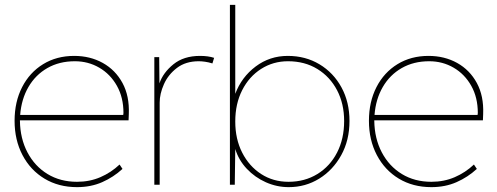

<svg xmlns="http://www.w3.org/2000/svg" viewBox="-20 -760 2043 790"><path d="M297 10Q221 10 163 -25Q105 -60 72.5 -122Q40 -184 40 -263Q40 -341 71 -401.5Q102 -462 157.5 -496Q213 -530 285 -530Q351 -530 403 -501Q455 -472 484 -418.5Q513 -365 510 -291L509 -265H62V-263Q63 -190 93 -133Q123 -76 175.5 -44Q228 -12 297 -12Q349 -12 393 -31Q437 -50 472 -83L484 -65Q447 -31 400.5 -10.5Q354 10 297 10ZM288 -508Q224 -508 175 -480Q126 -452 97 -402Q68 -352 63 -287H487L488 -295Q488 -359 461 -407Q434 -455 388.5 -481.5Q343 -508 288 -508Z M615 0V-525H635L636 -417Q651 -461 693.5 -495.5Q736 -530 803 -530Q837 -530 861 -522L854 -499Q838 -504 823.5 -506Q809 -508 798 -508Q744 -508 708 -480.5Q672 -453 654.5 -413.5Q637 -374 637 -338V0Z M1168 10Q1119 10 1074 -10Q1029 -30 995.5 -65.5Q962 -101 948 -147L946 0H926V-740H948V-374Q974 -443 1032 -486.5Q1090 -530 1164 -530Q1237 -530 1294.5 -495.5Q1352 -461 1385 -400.5Q1418 -340 1418 -262Q1418 -183 1384 -121.5Q1350 -60 1293.5 -25Q1237 10 1168 10ZM1167 -12Q1234 -12 1286 -44Q1338 -76 1367 -132.5Q1396 -189 1396 -262Q1396 -333 1367 -388.5Q1338 -444 1286 -476Q1234 -508 1165 -508Q1104 -508 1054.5 -476.5Q1005 -445 976.5 -389Q948 -333 948 -260Q948 -188 976.5 -132Q1005 -76 1054.5 -44Q1104 -12 1167 -12Z M1755 10Q1679 10 1621 -25Q1563 -60 1530.5 -122Q1498 -184 1498 -263Q1498 -341 1529 -401.5Q1560 -462 1615.5 -496Q1671 -530 1743 -530Q1809 -530 1861 -501Q1913 -472 1942 -418.5Q1971 -365 1968 -291L1967 -265H1520V-263Q1521 -190 1551 -133Q1581 -76 1633.5 -44Q1686 -12 1755 -12Q1807 -12 1851 -31Q1895 -50 1930 -83L1942 -65Q1905 -31 1858.5 -10.5Q1812 10 1755 10ZM1746 -508Q1682 -508 1633 -480Q1584 -452 1555 -402Q1526 -352 1521 -287H1945L1946 -295Q1946 -359 1919 -407Q1892 -455 1846.5 -481.5Q1801 -508 1746 -508Z"/></svg>

Font: Lexend Thin
Style: Regular
Weight: 100
Designer: Bonnie Shaver-Troup, Thomas Jockin
Foundry: Lexend
Version: Version 1.007; ttfautohint (v1.8.3)